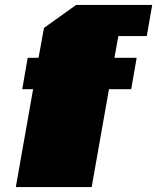

<svg xmlns="http://www.w3.org/2000/svg" viewBox="-20 -757 636 777"><path d="M44 0 114 -396H70L92 -523H136L158 -644L288 -737H596L574 -611H459L443 -523H533L511 -396H421L351 0Z"/></svg>

Font: Tomorrow Black
Style: Italic
Weight: 900
Italic angle: -10°
Designer: Tony de Marco, Monica Rizzolli
Foundry: Just in Type
Version: Version 2.002